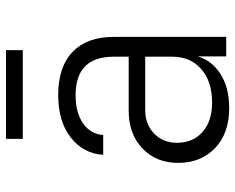

<svg xmlns="http://www.w3.org/2000/svg" viewBox="-92 -682 784 640"><g transform="rotate(-90 300.0 -362.0)"><path d="M260 10Q175 10 126 -37.5Q77 -85 77 -160Q77 -233 125 -279Q173 -325 251 -325H431V-375Q431 -502 303 -502Q244 -502 208.5 -477Q173 -452 170 -410H104Q108 -476 161.5 -518Q215 -560 303 -560Q397 -560 447 -512Q497 -464 497 -376V0H432V-95Q418 -47 372.5 -18.5Q327 10 260 10ZM278 -47Q348 -47 389.5 -83Q431 -119 431 -180V-270H254Q205 -270 174.5 -240Q144 -210 144 -164Q144 -111 180 -79Q216 -47 278 -47ZM157 -678V-734H453V-678Z"/></g></svg>

Font: JetBrains Mono NL ExtraLight
Style: Regular
Weight: 200
Designer: Philipp Nurullin, Konstantin Bulenkov
Foundry: JetBrains
Version: Version 2.304; ttfautohint (v1.8.4.7-5d5b)